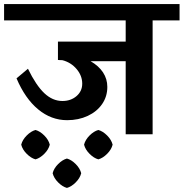

<svg xmlns="http://www.w3.org/2000/svg" viewBox="-42 -658 900 941"><path d="M838 -558H706V0H574V-358H402Q442 -335 463 -303Q484 -271 484 -232Q484 -185 458.5 -148Q433 -111 388 -90Q343 -69 287 -69Q209 -69 145 -122Q81 -175 39 -274L95 -321Q135 -239 175.5 -201Q216 -163 264 -163Q305 -163 333 -187Q361 -211 361 -248Q361 -287 333.5 -319.5Q306 -352 264 -363L242 -364V-454H574V-558H-22V-638H838ZM202 51Q196 75 175 96Q154 117 132 123Q110 117 89 96Q68 75 62 51Q68 27 89 6Q110 -15 132 -21Q154 -15 175 6Q196 27 202 51ZM510 51Q504 75 483 96Q462 117 440 123Q418 117 397 96Q376 75 370 51Q376 27 397 6Q418 -15 440 -21Q462 -15 483 6Q504 27 510 51ZM356 191Q350 215 329 236Q308 257 286 263Q264 257 243 236Q222 215 216 191Q222 167 243 146Q264 125 286 119Q308 125 329 146Q350 167 356 191Z"/></svg>

Font: AmikoBold
Style: Bold
Weight: 700
Designer: Pablo Impallari, Rodrigo Fuenzalida, Andres Torresi
Foundry: Impallari Type
Version: Version 1.000; ttfautohint (v1.3)